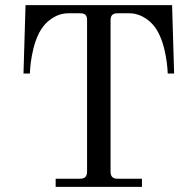

<svg xmlns="http://www.w3.org/2000/svg" viewBox="-20 -732 754 752"><path d="M72 -444H97C97 -445 100 -565 149 -628C161 -644 196 -680 248 -680H294C314 -680 321 -672 321 -653V-59C321 -41 312 -32 294 -32H198V0H536V-32H440C422 -32 413 -41 413 -59V-653C413 -672 422 -680 440 -680H486C538 -680 573 -644 585 -628C634 -565 637 -444 637 -444H662L654 -712H80Z"/></svg>

Font: Old Standard
Style: Regular
Weight: 400
Designer: Alexey Kryukov <alexios@thessalonica.org.ru>
Version: Version 2.0